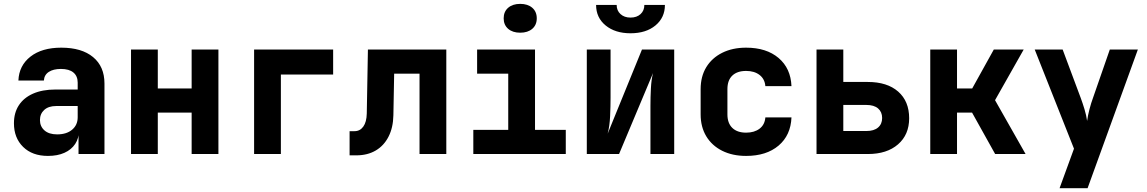

<svg xmlns="http://www.w3.org/2000/svg" viewBox="-20 -811 6040 1011"><path d="M232.5 10Q150 10 101.7 -37.5Q53.4 -85 53.4 -162Q53.4 -217.2 79.4 -256.9Q105.4 -296.6 154.4 -318.1Q203.5 -339.6 271.8 -339.6H389.1V-375.8Q389.1 -410.3 366.5 -429.2Q343.9 -448 301 -448Q260.9 -448 237 -432.4Q213 -416.8 211 -387.1H76.9Q80.2 -465.7 140.3 -512.8Q200.5 -560 302.7 -560Q410.3 -560 470.2 -510.3Q530.1 -460.6 530.1 -371.2V0H393.5V-107.6H370.9L395.9 -124.2Q395.9 -83.4 375.9 -53.1Q355.9 -22.8 319.3 -6.4Q282.8 10 232.5 10ZM280.8 -103.4Q330.7 -103.4 359.9 -128.2Q389.1 -152.9 389.1 -193.5V-252.7H275.8Q235.2 -252.7 212.8 -232.1Q190.4 -211.5 190.4 -178.6Q190.4 -145.3 214.1 -124.4Q237.8 -103.4 280.8 -103.4Z M669.9 0V-550H810.9V-345.1H989.1V-550H1130.1V0H989.1V-218.1H810.9V0Z M1318 0V-550H1734.2V-418.7H1459V0Z M1820.8 7V-120.3H1846.8Q1875.8 -120.3 1893 -144.4Q1910.3 -168.5 1911.3 -213.1L1917.3 -550H2330.1V0H2189.1V-423H2055.5L2051.4 -204Q2050.2 -139.1 2025.9 -91.5Q2001.6 -43.8 1958.3 -18.4Q1915 7 1856 7Z M2472.3 0V-127H2656.2V-423H2492.3V-550H2797.2V-127H2959.2V0ZM2719.2 -638.8Q2679.5 -638.8 2655.8 -659.2Q2632.1 -679.7 2632.1 -714.5Q2632.1 -749.6 2655.8 -770.1Q2679.5 -790.6 2719.2 -790.6Q2759 -790.6 2782.7 -770.1Q2806.4 -749.6 2806.4 -714.5Q2806.4 -679.7 2782.7 -659.2Q2759 -638.8 2719.2 -638.8Z M3069.9 0V-550H3195V-297.3Q3195 -251.8 3192.6 -199.4Q3190.3 -147 3179.7 -107L3360.3 -550H3530.1V0H3405V-252.8Q3405 -298.5 3407.4 -345.4Q3409.7 -392.2 3418.6 -426.3L3239.7 0ZM3300 -635.8Q3219.5 -635.8 3169.1 -676.9Q3118.8 -718.1 3118.8 -785H3227.1Q3227.1 -755.3 3247.3 -736.9Q3267.5 -718.4 3299.9 -718.4Q3333.1 -718.4 3353 -736.8Q3372.9 -755.1 3372.9 -785H3481.2Q3481.2 -718.3 3431.4 -677Q3381.6 -635.8 3300 -635.8Z M3908.8 10Q3836.9 10 3782.7 -17.1Q3728.6 -44.2 3698.9 -93.4Q3669.3 -142.6 3669.3 -208.5V-341.5Q3669.3 -408.4 3698.9 -457.1Q3728.6 -505.8 3782.7 -532.9Q3836.9 -560 3908.8 -560Q4015.7 -560 4079.8 -505.6Q4143.8 -451.2 4147.6 -357.3H4010.1Q4007.1 -395 3979.6 -416.3Q3952.1 -437.5 3908.8 -437.5Q3861.7 -437.5 3836 -412.9Q3810.3 -388.4 3810.3 -341.7V-208.5Q3810.3 -162.6 3836 -137.6Q3861.7 -112.5 3908.8 -112.5Q3952.1 -112.5 3979.6 -133.4Q4007.1 -154.3 4010.1 -192.7H4147.6Q4143.8 -98.8 4079.8 -44.4Q4015.7 10 3908.8 10Z M4279.5 0V-550H4420.5V-379.4H4549.5Q4651.8 -379.4 4709.5 -328.7Q4767.3 -277.9 4767.3 -188.4Q4767.3 -101.8 4708.7 -50.9Q4650.1 0 4550.3 0ZM4420.5 -121.1H4541.8Q4581.9 -121.1 4603.5 -139.5Q4625 -157.9 4625 -189.7Q4625 -221.5 4603.6 -240Q4582.2 -258.4 4541.8 -258.4H4420.5Z M4878.4 0V-550H5019.3V-345.1H5099.2L5212.9 -550H5370.3L5219.5 -283.5L5380.3 0H5220.1L5098.5 -218.1H5019.3V0Z M5559.3 180 5635.2 -28.1 5428.5 -550H5575.6L5670.8 -294.9Q5680.5 -269 5690.5 -236Q5700.5 -202.9 5704.3 -174.2Q5708.2 -202.9 5716.8 -236Q5725.5 -269 5735.1 -294.9L5823.8 -550H5971.5L5706.8 180Z"/></svg>

Font: JetBrains Mono
Style: Regular
Weight: 400
Monospace: yes
Designer: Philipp Nurullin, Konstantin Bulenkov
Foundry: JetBrains
Version: Version 2.305